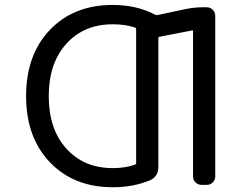

<svg xmlns="http://www.w3.org/2000/svg" viewBox="-20 -785 1040 794"><path d="M446.3 -89.8Q499 -89.8 539.1 -104.5Q543 -106.4 543 -111.3V-664.1Q543 -668.9 539.1 -670.9Q499 -684.6 446.3 -684.6Q327.1 -684.6 254.4 -604Q181.6 -523.4 181.6 -387.2Q181.6 -251 254.4 -170.4Q327.1 -89.8 446.3 -89.8ZM750 -748Q784.2 -754.9 819.3 -754.9H835Q849.6 -754.9 859.9 -744.6Q870.1 -734.4 870.1 -720.7V-54.7Q870.1 -41 859.9 -30.8Q849.6 -20.5 835 -20.5H813.5Q798.8 -20.5 788.6 -30.8Q778.3 -41 778.3 -54.7V-656.2Q778.3 -660.2 774.4 -659.2L638.7 -632.8Q634.8 -631.8 634.8 -627V-91.8Q634.8 -75.2 626.5 -61.5Q618.2 -47.9 603.5 -41Q534.2 -10.7 446.3 -10.7Q285.2 -10.7 186.5 -113.8Q87.9 -216.8 87.9 -387.7Q87.9 -558.6 186.5 -661.6Q285.2 -764.6 446.3 -764.6Q545.9 -764.6 623 -723.6Q627 -721.7 630.9 -722.7Z"/></svg>

Font: Rounded-L Mgen+ 2m regular
Style: Regular
Weight: 400
Designer: [Source Han Sans]
Ryoko NISHIZUKA  (kana & ideographs); Paul D. Hunt (Latin, Greek & Cyrillic); Wenlong ZHANG  (bopomofo
Version: Version 1.059.20150602